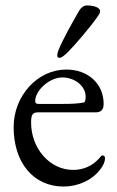

<svg xmlns="http://www.w3.org/2000/svg" viewBox="-20 -669 430 704"><path d="M198 -457C205 -457 215 -464 229 -478C255 -504 313 -572 337 -607C343 -616 347 -620 347 -628C347 -642 323 -649 298 -649C288 -649 277 -641 271 -631C255 -604 208 -521 194 -484C191 -476 190 -470 190 -466C190 -459 193 -457 198 -457ZM213 15C266 15 317 -8 347 -47C359 -62 365 -76 365 -89C365 -95 362 -99 357 -99C353 -99 351 -98 346 -91C321 -62 288 -46 248 -46C163 -46 94 -124 94 -220C94 -249 100 -257 119 -257H330C351 -257 360 -267 360 -288C360 -362 303 -414 223 -414C118 -414 30 -318 30 -203C30 -72 103 15 213 15ZM121 -288C113 -288 109 -291 109 -298C109 -338 162 -385 208 -385C255 -385 294 -353 294 -315C294 -301 292 -294 286 -293C264 -289 244 -288 212 -288Z"/></svg>

Font: Garamond-Math
Style: Regular
Weight: 400
Version: Version 2019-08-16